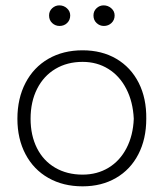

<svg xmlns="http://www.w3.org/2000/svg" viewBox="-20 -672 601 705"><path d="M283.2 12.2Q211.9 12.2 157.7 -18.6Q103.5 -49.3 73.7 -105.7Q43.9 -162.1 43.9 -235.8Q43.9 -310.5 73.7 -367.7Q103.5 -424.8 157.7 -456.1Q211.9 -487.3 283.2 -487.3Q354 -487.3 407.2 -456.1Q460.4 -424.8 489.3 -367.9Q518.1 -311 517.1 -235.8Q517.1 -161.6 488 -105.5Q459 -49.3 406 -18.6Q353 12.2 283.2 12.2ZM283.2 -30.8Q336.9 -30.8 378.7 -56.2Q420.4 -81.5 444.6 -128.2Q468.8 -174.8 471.2 -235.8Q468.3 -298.3 443.8 -345.7Q419.4 -393.1 377.9 -418.9Q336.4 -444.8 283.2 -444.8Q226.6 -444.8 183.3 -418.9Q140.1 -393.1 116.2 -345.7Q92.3 -298.3 92.3 -235.8Q92.3 -174.8 115.7 -128.2Q139.2 -81.5 182.6 -56.2Q226.1 -30.8 283.2 -30.8ZM198.7 -576.7Q183.1 -576.7 171.6 -587.4Q160.2 -598.1 160.2 -615.2Q160.2 -631.3 171.6 -641.8Q183.1 -652.3 197.8 -652.3Q213.9 -652.3 225.8 -641.6Q237.8 -630.9 237.8 -615.2Q237.8 -598.6 226.6 -587.6Q215.3 -576.7 198.7 -576.7ZM361.3 -576.7Q346.2 -576.7 334.7 -587.4Q323.2 -598.1 323.2 -615.2Q323.2 -631.3 334.5 -641.8Q345.7 -652.3 360.4 -652.3Q376.5 -652.3 388.7 -641.6Q400.9 -630.9 400.9 -615.2Q400.9 -598.6 389.4 -587.6Q377.9 -576.7 361.3 -576.7Z"/></svg>

Font: DavidDev Light
Style: Regular
Weight: 300
Designer: David.dev
Foundry: David.dev
Version: Version 1.001;FEAKit 1.0